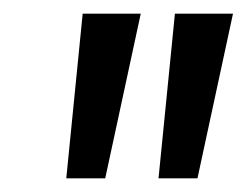

<svg xmlns="http://www.w3.org/2000/svg" viewBox="-20 -701 361 281"><path d="M77 -440 101 -681H186L134 -440ZM212 -440 236 -681H321L269 -440Z"/></svg>

Font: Rokkitt SemiBold
Style: Italic
Weight: 600
Italic angle: -9°
Designer: Vernon Adams
Foundry: Vernon Adams
Version: Version 3.103